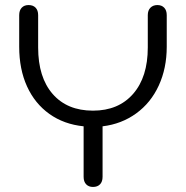

<svg xmlns="http://www.w3.org/2000/svg" viewBox="-20 -730 736 760"><path d="M640 -670V-545Q640 -460 608.5 -391.5Q577 -323 519 -281Q461 -239 386 -230V-30Q386 -11 376 -0.5Q366 10 348 10Q331 10 321 -0.5Q311 -11 311 -30V-230Q233 -238 175.5 -279Q118 -320 87 -388Q56 -456 56 -545V-670Q56 -689 66 -699.5Q76 -710 93 -710Q111 -710 121 -699.5Q131 -689 131 -670V-542Q131 -424 188.5 -358Q246 -292 348 -292Q449 -292 507 -358.5Q565 -425 565 -542V-670Q565 -689 575.5 -699.5Q586 -710 603 -710Q620 -710 630 -699.5Q640 -689 640 -670Z"/></svg>

Font: Kodchasan
Style: Regular
Weight: 400
Version: Version 1.000; ttfautohint (v1.6)